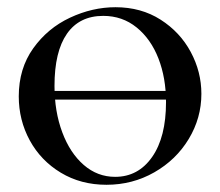

<svg xmlns="http://www.w3.org/2000/svg" viewBox="-20 -500 610 532"><path d="M105 -248H472V-224H105ZM32 -233Q32 -310 72 -366Q112 -422 174 -451Q236 -480 300 -480Q371 -480 425 -445.5Q479 -411 508.5 -356Q538 -301 538 -240Q538 -173 503 -115Q468 -57 407.5 -22.5Q347 12 275 12Q204 12 148.5 -21.5Q93 -55 62.5 -111Q32 -167 32 -233ZM440 -217Q440 -284 419 -338Q398 -392 358.5 -424Q319 -456 266 -456Q200 -456 165.5 -406.5Q131 -357 131 -262Q131 -191 152.5 -133.5Q174 -76 212 -43Q250 -10 299 -10Q363 -10 401.5 -65Q440 -120 440 -217Z"/></svg>

Font: Cormorant Unicase SemiBold
Style: Regular
Weight: 600
Designer: Christian Thalmann (Catharsis Fonts)
Foundry: Catharsis Fonts
Version: Version 4.000